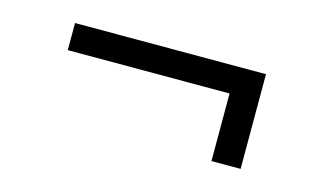

<svg xmlns="http://www.w3.org/2000/svg" viewBox="-39 -433 577 351"><g transform="rotate(15 249.5 -257.5)"><path d="M430.2 -168H375V-295.9H68.8V-347.2H430.2Z"/></g></svg>

Font: FiraSans-Light
Style: Regular
Weight: 300
Designer: Carrois Corporate & Edenspiekermann AG
Foundry: Carrois Corporate GbR & Edenspiekermann AG
Version: Version 3.106;PS 003.106;hotconv 1.0.70;makeotf.lib2.5.58329